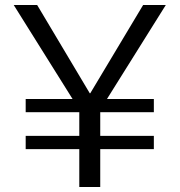

<svg xmlns="http://www.w3.org/2000/svg" viewBox="-20 -750 720 770"><path d="M83 -152V-205H298V-300H83V-353H271L35 -730H129L340 -376H342L554 -730H645L409 -353H597V-300H382V-205H597V-152H382V0H298V-152Z"/></svg>

Font: M PLUS 1p
Style: Regular
Weight: 400
Version: Version 1.062